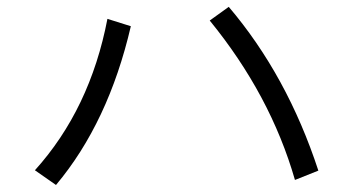

<svg xmlns="http://www.w3.org/2000/svg" viewBox="-20 -602 1040 561"><path d="M82 -104.5Q243.2 -283.2 293.9 -546.9L362.3 -525.4Q296.9 -244.1 143.6 -61.5ZM592.8 -542 648.4 -582Q819.3 -380.9 910.2 -103.5L841.8 -76.2Q770.5 -324.2 592.8 -542Z"/></svg>

Font: Gothic A1
Style: Regular
Weight: 400
Designer: HanYang I&C Co.,Ltd.
Foundry: HanYang I&C Co.,Ltd.
Version: Version 2.50